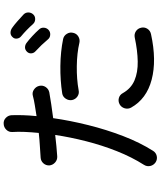

<svg xmlns="http://www.w3.org/2000/svg" viewBox="65 -910 870 1040"><g transform="rotate(-90 500.0 -390.0)"><path d="M141 18Q125 7 121 -11Q117 -29 127 -45Q169 -111 201 -191.5Q233 -272 255 -358.5Q277 -445 289 -526Q258 -522 228.5 -519.5Q199 -517 173 -515Q154 -514 140 -526.5Q126 -539 124 -557Q123 -576 135.5 -590Q148 -604 167 -605Q194 -607 228.5 -609Q263 -611 300 -615Q304 -656 305.5 -692Q307 -728 305 -758Q304 -777 317 -790.5Q330 -804 348 -805Q367 -807 381 -794Q395 -781 396 -762Q397 -734 396 -700Q395 -666 391 -627Q422 -632 450.5 -636.5Q479 -641 501 -647Q519 -652 535 -641Q551 -630 555 -612Q559 -593 548.5 -577.5Q538 -562 520 -558Q492 -553 455.5 -547.5Q419 -542 380 -537Q367 -446 342.5 -347.5Q318 -249 283 -158Q248 -67 203 4Q193 20 175 24Q157 28 141 18ZM835 -7Q693 24 588.5 -3.5Q484 -31 437 -115Q428 -132 433.5 -150Q439 -168 455 -177Q472 -186 489.5 -181Q507 -176 516 -159Q541 -115 584.5 -96.5Q628 -78 687 -79Q746 -80 816 -95Q835 -99 850.5 -89Q866 -79 870 -60Q874 -42 864 -26.5Q854 -11 835 -7ZM788 -395Q733 -408 662 -409Q591 -410 531 -399Q513 -395 497.5 -405.5Q482 -416 478 -435Q475 -453 485.5 -469Q496 -485 514 -488Q585 -499 663 -498Q741 -497 809 -483Q827 -479 837 -462.5Q847 -446 842 -428Q838 -410 822 -400.5Q806 -391 788 -395ZM941 -644Q931 -634 915.5 -634.5Q900 -635 890 -646Q875 -663 857.5 -680Q840 -697 823 -711Q813 -719 811 -733Q809 -747 819 -757Q829 -768 842.5 -768Q856 -768 868 -760Q883 -750 904.5 -731Q926 -712 942 -697Q953 -686 952.5 -670.5Q952 -655 941 -644ZM858 -562Q847 -552 831.5 -553Q816 -554 807 -565Q777 -601 742 -633Q732 -642 731 -655.5Q730 -669 740 -679Q751 -690 764.5 -689.5Q778 -689 789 -680Q804 -669 825 -649.5Q846 -630 860 -614Q871 -603 870 -587.5Q869 -572 858 -562Z"/></g></svg>

Font: Zen Maru Gothic Medium
Style: Regular
Weight: 500
Designer: Yoshimichi Ohira
Foundry: Positype
Version: Version 1.001